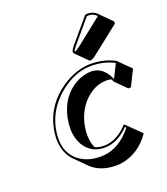

<svg xmlns="http://www.w3.org/2000/svg" viewBox="-136 -769 811 930"><g transform="rotate(-20 270.0 -303.5)"><path d="M410.6 -670.9Q417.5 -672.9 425.3 -672.9Q453.1 -671.9 471.2 -654.3Q473.6 -651.4 475.1 -649.9L531.7 -593.3L532.2 -582.5L394 -473.6Q370.6 -455.1 360.4 -454.6Q355.5 -455.1 352.1 -458L295.4 -514.6Q292 -519.5 292.5 -523.9Q295.9 -535.6 309.6 -551.8ZM400.4 -337.4Q332.5 -337.4 279.3 -279.3Q240.2 -235.4 226.6 -173.3Q211.9 -102.5 234.4 -53.2Q256.3 -43.9 280.3 -43.9Q347.2 -44.9 403.8 -106.9H407.7L424.3 -90.8L481 -34.7Q423.3 48.3 333.5 64Q317.9 66.4 303.7 66.4Q221.7 65.9 174.8 20L118.2 -36.6Q57.6 -98.6 80.1 -208Q104 -320.8 205.1 -389.2Q278.8 -438.5 354.5 -439Q426.3 -438.5 481.4 -407.2L482.9 -403.8L539.6 -347.7L499 -265.6L485.8 -264.6L429.2 -320.8Q426.3 -327.6 423.8 -333.5Q412.1 -337.4 400.4 -337.4ZM343.8 -403.8Q405.3 -402.3 436 -331.5L470.7 -401.4Q417.5 -428.7 354.5 -429.2Q266.1 -429.2 186.5 -362.3Q109.9 -297.4 89.8 -206.1Q65.4 -90.3 136.2 -34.2Q164.1 -12.7 201.7 -4.4Q223.6 0 247.1 0Q328.1 0 391.6 -66.9Q402.3 -78.1 411.1 -89.8L405.8 -94.7Q347.2 -34.2 280.3 -34.2Q209.5 -34.2 174.3 -94.7Q154.3 -130.9 154.3 -178.2Q154.8 -204.6 160.2 -231.9Q182.1 -335 264.2 -381.8Q304.2 -403.3 343.8 -403.8ZM416 -662.1 317.4 -545.4Q303.7 -528.8 302.2 -522L303.7 -521Q312.5 -522.5 331.5 -537.6L465.3 -643.6V-646Q449.2 -662.6 425.3 -663.1Q420.4 -662.6 416 -662.1Z"/></g></svg>

Font: Linux Biolinum Shadow O
Style: Italic
Weight: 400
Italic angle: -12°
Designer: Philipp H. Poll
Foundry: Philipp H. Poll
Version: Version 0.6.2